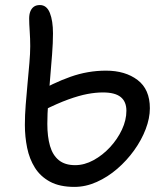

<svg xmlns="http://www.w3.org/2000/svg" viewBox="-20 -729 655 761"><path d="M275 11.8Q216.6 11.8 178.4 -8.8Q140.2 -29.4 118.4 -64.2Q96.6 -99 87.6 -143Q78.6 -187 78.6 -234Q78.6 -272 81.9 -314Q85.2 -356 89.2 -398.6Q93.2 -441.2 96.5 -479.2Q99.8 -517.2 99.8 -546.2Q99.8 -575.4 97.7 -605.5Q95.6 -635.6 95.6 -655.4Q95.6 -671.8 100.2 -683.6Q104.8 -695.4 114 -702.2Q123.2 -709 138 -709Q165.2 -709 177.6 -677.8Q190 -646.6 190 -596.8Q190 -559.8 186.5 -514.2Q183 -468.6 178.8 -419.7Q174.6 -370.8 171.1 -323.8Q167.6 -276.8 167.6 -237.8Q167.6 -187.4 178.2 -150.7Q188.8 -114 213.1 -94.2Q237.4 -74.4 277.8 -74.4Q314.6 -74.4 350.7 -94.1Q386.8 -113.8 416.2 -145.6Q445.6 -177.4 463.3 -215.2Q481 -253 481 -290Q481 -326 458.5 -344.3Q436 -362.6 388 -362.6Q359 -362.6 326.2 -356.4Q293.4 -350.2 250.6 -334.8Q207.8 -319.4 148.8 -289.8L116.2 -357Q190.4 -400.2 259.2 -424.6Q328 -449 400 -449Q476.4 -449 525.2 -412Q574 -375 574 -300Q574 -260.6 557.5 -217.3Q541 -174 511.8 -133.3Q482.6 -92.6 444.7 -59.9Q406.8 -27.2 363.2 -7.7Q319.6 11.8 275 11.8Z"/></svg>

Font: Shantell Sans Light
Style: Regular
Weight: 300
Designer: Stephen Nixon, Anya Danilova, Shantell Martin
Foundry: Arrow Type
Version: Version 1.011;[c5ecc13dd]